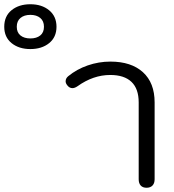

<svg xmlns="http://www.w3.org/2000/svg" viewBox="-281 -874 817 904"><path d="M-261 -748Q-261 -798 -226.5 -826Q-192 -854 -138 -854Q-84 -854 -49.5 -825.5Q-15 -797 -15 -748Q-15 -699 -49.5 -671Q-84 -643 -138 -643Q-192 -643 -226.5 -671Q-261 -699 -261 -748ZM-74 -748Q-74 -775 -91.5 -789.5Q-109 -804 -138 -804Q-167 -804 -184.5 -789.5Q-202 -775 -202 -748Q-202 -721 -184.5 -707Q-167 -693 -138 -693Q-109 -693 -91.5 -707Q-74 -721 -74 -748ZM372 -30V-392Q372 -456 338 -488.5Q304 -521 238 -521Q158 -521 84 -468Q71 -459 60 -459Q46 -459 36 -472Q28 -482 28 -491Q28 -505 40 -515Q80 -548 132 -566Q184 -584 239 -584Q337 -584 392 -534Q447 -484 447 -392V-30Q447 -11 437 -0.5Q427 10 409 10Q391 10 381.5 -0.5Q372 -11 372 -30Z"/></svg>

Font: Kodchasan
Style: Regular
Weight: 400
Version: Version 1.000; ttfautohint (v1.6)